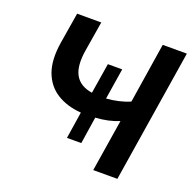

<svg xmlns="http://www.w3.org/2000/svg" viewBox="-125 -831 961 957"><g transform="rotate(20 356.0 -352.5)"><path d="M467 0 511 -276Q456 -253 387 -249L365 -106H289L311 -248Q235 -254 182 -287.5Q129 -321 106 -383.5Q83 -446 98 -541L125 -705H253L227 -547Q213 -461 238.5 -415.5Q264 -370 329 -360L355 -521H431L405 -357Q436 -359 469 -366.5Q502 -374 529 -386L579 -705H707L595 0Z"/></g></svg>

Font: Mulish
Style: Bold Italic
Weight: 700
Italic angle: -9°
Designer: Vernon Adams
Foundry: Vernon Adams
Version: Version 3.603; ttfautohint (v1.8.3)